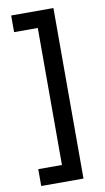

<svg xmlns="http://www.w3.org/2000/svg" viewBox="-90 -763 485 886"><g transform="rotate(-10 152.5 -319.5)"><path d="M29 80V1H140V-641H29V-719H227V80Z"/></g></svg>

Font: Roundo Medium
Style: Regular
Weight: 500
Designer: Namrata Goyal (Gurmukhi), Shiva Nallaperumal (Latin)
Foundry: Indian Type Foundry
Version: Version 1.000;PS 1.0;hotconv 1.0.88;makeotf.lib2.5.647800